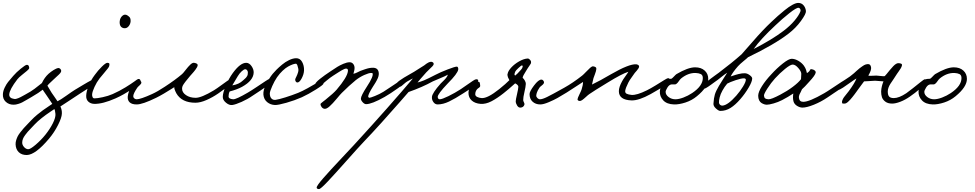

<svg xmlns="http://www.w3.org/2000/svg" viewBox="-42 -717 6751 1329"><path d="M613.8 -142.1Q613.3 -136.7 598.9 -126Q584.5 -115.2 554.2 -96.4Q523.9 -77.6 509.8 -67.9Q483.9 -49.8 433.8 -17.8Q383.8 14.2 376 20Q387.7 43.9 386.2 69.8Q385.3 97.7 359.6 148.4Q334 199.2 297.9 242.2Q203.6 354.5 144 356Q108.9 356.4 88.1 336.7Q67.4 316.9 65.9 282.2Q65.4 267.6 70.3 252.2Q75.2 236.8 81.1 225.3Q86.9 213.9 100.8 196.3Q114.7 178.7 122.3 170.2Q129.9 161.6 149.7 141.1Q169.4 120.6 175.8 113.8Q192.9 95.7 215.8 76.7Q238.8 57.6 255.1 46.1Q271.5 34.7 293.5 19.8Q315.4 4.9 319.8 2Q313.5 -7.3 301.8 -25.1Q290 -43 282.2 -54.2Q277.8 -60.5 271.2 -70.1Q264.6 -79.6 260.3 -85.9Q255.9 -92.3 253.9 -96.2Q246.1 -89.4 221.7 -73.2Q197.3 -57.1 173.8 -43.9Q165 -39.1 143.1 -26.1Q121.1 -13.2 111.1 -8.1Q101.1 -2.9 84.2 2.4Q67.4 7.8 51.8 7.8Q19.5 7.8 -2.2 -12.5Q-23.9 -32.7 -22 -65.9Q-20.5 -87.9 -9.5 -110.8Q1.5 -133.8 13.9 -149.4Q26.4 -165 49.8 -191.9Q70.8 -216.3 101.8 -241.5Q132.8 -266.6 142.1 -268.1Q150.9 -269.5 155.5 -262.9Q160.2 -256.3 160.2 -246.1Q160.2 -239.7 145.5 -227.3Q130.9 -214.8 109.6 -198Q88.4 -181.2 78.1 -168Q24.4 -98.1 22 -64Q20.5 -37.1 56.2 -32.2Q62 -31.2 68.8 -32.5Q75.7 -33.7 84.7 -37.6Q93.8 -41.5 99.6 -44.4Q105.5 -47.4 116.9 -53.7Q128.4 -60.1 133.8 -63Q150.4 -71.3 168.7 -83Q187 -94.7 196.5 -101.8Q206.1 -108.9 225.3 -124.3Q244.6 -139.6 248 -142.1Q265.6 -180.2 293.9 -206.1Q310.1 -220.7 329.8 -232.7Q349.6 -244.6 359.9 -246.1Q367.2 -247.6 374.5 -241Q381.8 -234.4 381.8 -226.1Q381.8 -218.8 373.8 -209.5Q365.7 -200.2 350.1 -186.5Q334.5 -172.9 328.1 -166Q322.8 -160.2 308.1 -147.2Q293.5 -134.3 286.1 -124Q291 -116.7 300.5 -99.9Q310.1 -83 315.9 -74.2Q321.8 -65.4 333.7 -48.8Q345.7 -32.2 356 -16.1Q374.5 -24.4 416.3 -54.2Q458 -84 478 -96.2Q484.4 -100.1 506.1 -113Q527.8 -126 538.3 -132.3Q548.8 -138.7 564.2 -147.5Q579.6 -156.2 587.6 -160.2Q595.7 -164.1 598.1 -164.1Q605 -164.1 609.9 -157Q614.7 -149.9 613.8 -142.1ZM341.8 71.8Q338.9 43 334 38.1Q332 39.6 304 58.3Q275.9 77.1 247.1 99.9Q218.3 122.6 198.2 144Q192.9 149.9 175 168.5Q157.2 187 150.4 194.8Q143.6 202.6 132.6 217.3Q121.6 231.9 116.9 243.9Q112.3 255.9 111.8 268.1Q110.8 284.7 123.5 299.6Q136.2 314.5 151.9 315.9Q166.5 317.4 204.3 285.2Q242.2 252.9 272 215.8Q303.7 176.3 323.7 136.5Q343.8 96.7 341.8 71.8Z M861.8 -580.1Q864.3 -556.6 850.3 -537.6Q836.4 -518.6 814.9 -522Q783.2 -528.3 786.6 -569.8Q789.1 -594.2 805.7 -608.2Q822.3 -622.1 840.8 -609.9Q851.6 -602.5 856 -596.9Q860.4 -591.3 861.8 -580.1ZM931.6 -155.8Q933.6 -142.6 873.8 -101.8Q814 -61 757.8 -36.1Q668.5 3.4 609.9 2Q585 1 569.1 -13.9Q553.2 -28.8 554.7 -56.2Q556.2 -85.4 571.5 -124Q586.9 -162.6 613.8 -198.2Q636.7 -230 663.6 -256.3Q690.4 -282.7 701.7 -282.2Q712.9 -281.7 714.8 -276.4Q716.8 -271 713.9 -259.8Q712.9 -254.4 704.3 -243.2Q695.8 -231.9 677.2 -210.2Q658.7 -188.5 647 -173.8Q627 -147.9 612.1 -115.2Q597.2 -82.5 595.7 -64.9Q594.7 -54.2 598.6 -45.2Q602.5 -36.1 611.8 -36.1Q630.9 -36.1 668.7 -44.2Q706.5 -52.2 737.8 -65.9Q785.2 -86.9 826.7 -112.5Q868.2 -138.2 889.2 -153.8Q910.2 -169.4 913.6 -169.9Q928.7 -172.9 931.6 -155.8Z M1568.4 -151.9Q1563 -135.7 1468.3 -69.8Q1430.2 -43.5 1387.5 -24.7Q1344.7 -5.9 1310.5 -5.9Q1215.8 -5.9 1178.2 -71.8Q1162.1 -103.5 1164.6 -113.8Q1162.1 -112.3 1140.9 -98.9Q1119.6 -85.4 1091.6 -68.8Q1063.5 -52.2 1038.6 -40Q944.8 5.9 904.3 5.9Q870.6 5.9 855.2 -9Q839.8 -23.9 842.3 -49.8Q845.7 -84.5 872.3 -124.3Q898.9 -164.1 924.3 -160.2Q929.7 -159.2 933.3 -154.1Q937 -148.9 936.5 -144Q935.5 -136.2 923.6 -125.7Q911.6 -115.2 908.2 -109.9Q881.3 -70.3 880.4 -51.8Q879.9 -42.5 887.2 -36.1Q894.5 -29.8 904.3 -29.8Q930.7 -29.8 1010.3 -65.9Q1048.8 -83.5 1098.1 -116.2Q1171.4 -164.1 1218.3 -204.1Q1226.1 -210.9 1243.2 -233.2Q1260.3 -255.4 1275.4 -269.8Q1290.5 -284.2 1302.2 -282.2Q1328.6 -277.8 1326.2 -264.2Q1325.2 -258.3 1321.5 -251.2Q1317.9 -244.1 1311.3 -235.4Q1304.7 -226.6 1299.8 -220.7Q1294.9 -214.8 1285.9 -204.8Q1276.9 -194.8 1274.4 -191.9Q1268.6 -184.6 1257.6 -171.4Q1246.6 -158.2 1241.5 -151.6Q1236.3 -145 1230 -135.7Q1223.6 -126.5 1220.9 -118.7Q1218.3 -110.8 1218.3 -103Q1218.3 -77.1 1245.4 -58.6Q1272.5 -40 1312.5 -40Q1352.1 -40 1438.5 -91.8Q1460.4 -105.5 1487.5 -125.5Q1514.6 -145.5 1530.5 -156.5Q1546.4 -167.5 1552.2 -168Q1558.1 -168.9 1564.2 -163.8Q1570.3 -158.7 1568.4 -151.9Z M1839.8 -158.2Q1839.4 -148.9 1819.8 -132.6Q1800.3 -116.2 1756.1 -87.2Q1711.9 -58.1 1706.1 -54.2Q1671.9 -30.3 1630.1 -11.7Q1588.4 6.8 1565.9 9.8Q1544.9 12.7 1522.5 -5.9Q1500 -24.4 1500 -45.9Q1500 -73.7 1521 -123.8Q1542 -173.8 1569.8 -211.9Q1621.1 -282.2 1662.1 -282.2Q1683.1 -282.2 1699 -259.5Q1714.8 -236.8 1713.9 -213.9Q1711.4 -159.2 1633.8 -116.2Q1599.6 -97.2 1547.9 -84Q1540 -68.8 1540 -49.8Q1540 -32.2 1571.8 -29.8Q1591.8 -28.3 1673.8 -76.2Q1698.7 -90.8 1735.8 -115.7Q1772.9 -140.6 1796.6 -156.2Q1820.3 -171.9 1825.7 -171.9Q1836.4 -171.9 1838.4 -167.5Q1840.3 -164.1 1839.8 -158.2ZM1673.8 -215.8Q1673.8 -223.1 1668.7 -230.5Q1663.6 -237.8 1655.8 -237.8Q1646.5 -237.8 1630.9 -223.4Q1615.2 -209 1604 -189.9Q1598.1 -180.7 1582.8 -154.5Q1567.4 -128.4 1565.9 -126Q1612.3 -133.3 1640.1 -160.2Q1642.6 -162.6 1650.1 -169.2Q1657.7 -175.8 1660.2 -178.7Q1662.6 -181.6 1666.7 -187.5Q1670.9 -193.4 1672.4 -200.2Q1673.8 -207 1673.8 -215.8Z M2047.4 -43.9Q1998 -22 1940.4 -5.6Q1882.8 10.7 1861.3 9.8Q1830.6 8.8 1807.4 -10Q1784.2 -28.8 1781.2 -62Q1778.8 -93.8 1800.5 -135.5Q1822.3 -177.2 1845.7 -206.1Q1856.9 -219.7 1872.3 -235.1Q1887.7 -250.5 1910.4 -269.5Q1933.1 -288.6 1959 -301Q1984.9 -313.5 2007.3 -314Q2034.7 -314.5 2049.1 -288.6Q2063.5 -262.7 2062.5 -230Q2061.5 -203.1 2046.1 -174.3Q2030.8 -145.5 2015.6 -146Q2008.8 -146.5 2004.6 -153.6Q2000.5 -160.6 2001.5 -168Q2002 -171.9 2009.3 -186.3Q2016.6 -200.7 2021.2 -216.8Q2025.9 -232.9 2021.5 -246.1Q2020.5 -248.5 2019.3 -254.2Q2018.1 -259.8 2017.1 -262.7Q2016.1 -265.6 2014.4 -269.3Q2012.7 -272.9 2010 -274.7Q2007.3 -276.4 2003.4 -275.9Q1994.6 -274.9 1982.4 -270.5Q1970.2 -266.1 1952.6 -256.6Q1935.1 -247.1 1914.3 -227.5Q1893.6 -208 1875.5 -182.1Q1857.9 -156.2 1842.3 -121.1Q1826.7 -85.9 1825.7 -71.8Q1825.2 -47.4 1836.7 -35.4Q1848.1 -23.4 1865.7 -25.9Q1887.7 -28.8 1933.1 -43Q1978.5 -57.1 2021.5 -74.2Q2050.3 -85.9 2088.1 -106.9Q2126 -127.9 2152.1 -143.6Q2178.2 -159.2 2183.6 -160.2Q2190.4 -161.6 2194.3 -154.1Q2198.2 -146.5 2197.3 -138.2Q2196.3 -129.9 2145.3 -97.7Q2094.2 -65.4 2047.4 -43.9Z M2766.1 -155.8Q2766.1 -144.5 2713.1 -106.7Q2660.2 -68.8 2620.1 -45.9Q2531.7 3.9 2492.2 3.9Q2480.5 3.9 2468.3 -9.5Q2456.1 -22.9 2456.1 -34.2Q2456.1 -53.7 2498 -118.2Q2511.2 -139.2 2518.3 -151.1Q2525.4 -163.1 2531.7 -178Q2538.1 -192.9 2538.1 -202.1Q2537.6 -209.5 2536.1 -210.7Q2534.7 -211.9 2529.3 -211.9Q2527.3 -211.9 2526.4 -211.9Q2510.7 -211.9 2479.2 -197.8Q2447.8 -183.6 2420.4 -162.1Q2375 -125 2324.2 -74.2Q2314.9 -65.4 2287.8 -32.7Q2260.7 0 2239.5 19Q2218.3 38.1 2204.1 36.1Q2192.9 34.7 2185.1 25.1Q2177.2 15.6 2176.3 3.9Q2176.3 2.4 2177.7 0.5Q2179.2 -1.5 2182.9 -4.4Q2186.5 -7.3 2189.7 -10Q2192.9 -12.7 2199.2 -17.6Q2205.6 -22.5 2210 -25.9Q2266.6 -71.3 2288.1 -96.2Q2361.8 -182.6 2366.2 -224.1Q2368.7 -242.2 2354 -242.2Q2348.6 -242.2 2341.3 -239.3Q2334 -236.3 2323.7 -230.5Q2313.5 -224.6 2304.9 -219.2Q2296.4 -213.9 2283 -205.3Q2269.5 -196.8 2262.2 -191.9Q2243.7 -180.2 2218.3 -158.9Q2192.9 -137.7 2176 -123.5Q2159.2 -109.4 2154.3 -109.9Q2148.4 -110.4 2143.8 -115.7Q2139.2 -121.1 2138.2 -127.9Q2137.2 -135.3 2146.2 -146.2Q2155.3 -157.2 2173.6 -171.6Q2191.9 -186 2207 -196.8Q2222.2 -207.5 2244.1 -222.2Q2276.9 -244.1 2293.2 -254.4Q2309.6 -264.6 2334.7 -275.4Q2359.9 -286.1 2378.4 -286.1Q2392.6 -286.1 2401.9 -275.6Q2411.1 -265.1 2412.1 -250Q2413.1 -233.9 2404.3 -206.1Q2418 -209 2431.9 -216.3Q2445.8 -223.6 2452.1 -226.1Q2456.1 -227.5 2466.1 -231.2Q2476.1 -234.9 2480 -236.1Q2483.9 -237.3 2491.9 -240Q2500 -242.7 2504.6 -243.7Q2509.3 -244.6 2516.4 -246.1Q2523.4 -247.6 2529.5 -247.8Q2535.6 -248 2542 -248Q2580.1 -246.6 2580.1 -204.1Q2580.1 -197.8 2577.9 -189.9Q2575.7 -182.1 2573.5 -176.5Q2571.3 -170.9 2565.7 -160.6Q2560.1 -150.4 2557.9 -146.5Q2555.7 -142.6 2548.3 -131.1Q2541 -119.6 2540 -118.2Q2506.3 -64.9 2506.3 -47.9Q2509.3 -41 2514.2 -40Q2521.5 -40 2553 -52.5Q2584.5 -64.9 2612.3 -82Q2622.6 -88.4 2656 -110.8Q2689.5 -133.3 2717 -151.4Q2744.6 -169.4 2748 -169.9Q2754.9 -170.9 2760.5 -166.5Q2766.1 -162.1 2766.1 -155.8Z M3268.1 -160.2Q3268.1 -155.8 3266.1 -151.4Q3264.2 -147 3260 -142.1Q3255.9 -137.2 3251.7 -132.8Q3247.6 -128.4 3240.5 -122.8Q3233.4 -117.2 3227.8 -113Q3222.2 -108.9 3212.9 -102.5Q3203.6 -96.2 3197.8 -92.3Q3191.9 -88.4 3181.6 -81.8Q3171.4 -75.2 3166 -71.8Q3107.4 -33.7 3066.4 -14.2Q3025.4 5.4 2987.8 5.9Q2969.7 5.9 2958 -10.3Q2946.3 -26.4 2947.8 -45.9Q2949.7 -72.8 3007.8 -138.2Q3010.7 -141.6 3023.4 -153.6Q3036.1 -165.5 3045.4 -177Q3054.7 -188.5 3058.1 -200.2Q3041 -190.4 3004.6 -175.3Q2968.3 -160.2 2954.1 -153.8Q2880.9 -113.3 2786.1 -80.1L2725.6 -10.7Q2665 58.6 2599.1 131.6Q2533.2 204.6 2478 262.2Q2439.5 302.7 2359.1 393.3Q2278.8 483.9 2227.8 538.1Q2176.8 592.3 2166 591.8Q2151.4 591.8 2149.9 582Q2148.9 569.8 2195.3 516.6Q2241.7 463.4 2329.3 370.6Q2417 277.8 2456.1 233.9Q2477.5 210 2532.5 149.7Q2587.4 89.4 2635.7 34.2Q2752.9 -98.6 2815.9 -173.8Q2807.6 -170.4 2803.5 -168.2Q2799.3 -166 2793 -162.1Q2786.6 -158.2 2777.8 -153.8Q2768.1 -148.4 2756.6 -137.9Q2745.1 -127.4 2737.1 -121.3Q2729 -115.2 2722.2 -116.2Q2711.4 -117.2 2702.1 -133.8Q2695.3 -147.9 2799.8 -206.1Q2822.8 -218.3 2851.3 -237.3Q2879.9 -256.3 2894 -264.2Q2928.7 -292.5 2944.8 -289.1Q2960 -286.1 2960 -273.9Q2960 -268.1 2951.9 -259Q2943.8 -250 2929.7 -237.1Q2915.5 -224.1 2908.2 -215.8Q2857.4 -158.7 2848.1 -146Q2868.7 -150.9 2893.6 -161.1Q2918.5 -171.4 2974.1 -200.2Q3004.4 -216.3 3055.7 -236.1Q3106.9 -255.9 3120.1 -255.9Q3125.5 -255.9 3128.2 -249.5Q3130.9 -243.2 3129.9 -235.8Q3126 -208 3056.2 -138.2Q2986.8 -65.4 2987.8 -45.9Q2989.3 -29.8 3002 -29.8Q3017.6 -29.8 3062 -51.5Q3106.4 -73.2 3147.9 -100.1Q3162.1 -109.4 3188.5 -128.2Q3214.8 -147 3230.7 -157.2Q3246.6 -167.5 3252 -168Q3257.8 -168.9 3262.9 -167Q3268.1 -165 3268.1 -160.2Z M3633.8 -288.1Q3634.3 -281.7 3632.3 -277.1Q3630.4 -272.5 3623.5 -263.4Q3616.7 -254.4 3611.8 -246.1Q3608.4 -239.7 3598.1 -223.9Q3587.9 -208 3582 -196.8Q3576.2 -185.5 3575.7 -178.2Q3584 -171.9 3591.1 -158.9Q3598.1 -146 3597.7 -136.2Q3596.7 -116.2 3587.9 -79.3Q3579.1 -42.5 3579.6 -23.9Q3579.6 -18.1 3584.7 -8.5Q3589.8 1 3587.9 7.8Q3581.5 26.4 3561.5 27.8Q3547.4 29.3 3537.6 13.7Q3527.8 -2 3527.8 -16.1Q3527.8 -26.9 3536.6 -64.2Q3545.4 -101.6 3545.9 -116.2Q3545.9 -128.9 3523.9 -140.1Q3474.1 -95.2 3443.8 -71.8Q3399.4 -36.6 3360.1 -16.1Q3320.8 4.4 3284.7 2Q3245.6 -1 3222.9 -21.5Q3200.2 -42 3200.7 -76.2Q3201.2 -105 3224.9 -129.6Q3248.5 -154.3 3268.6 -151.9Q3274.4 -150.9 3276.9 -147.7Q3279.3 -144.5 3280.3 -136.2Q3281.2 -127.9 3281.7 -126Q3283.2 -119.6 3278.6 -114.5Q3273.9 -109.4 3267.3 -105.5Q3260.7 -101.6 3254.4 -91.1Q3248 -80.6 3247.6 -65.9Q3247.1 -52.7 3261.2 -45.9Q3275.4 -39.1 3292 -38.1Q3332.5 -35.2 3413.6 -100.1Q3460.9 -138.2 3483.9 -162.1Q3482.9 -164.6 3479 -171.9Q3475.1 -179.2 3474.1 -182.1Q3473.1 -185.1 3471.2 -193.4Q3469.2 -201.7 3471.7 -206.1Q3474.6 -225.1 3496.6 -249.3Q3518.6 -273.4 3550.5 -291.7Q3582.5 -310.1 3609.9 -312Q3616.2 -313 3625 -304.9Q3633.8 -296.9 3633.8 -288.1ZM3523.9 -193.8Q3534.7 -200.7 3564.9 -234.9Q3574.2 -245.1 3575.7 -254.9Q3577.1 -264.2 3569.8 -264.2Q3565.9 -264.2 3546.4 -246.1Q3526.9 -228 3523.9 -220.2Q3517.6 -204.1 3520 -198.2Q3521.5 -195.8 3523.9 -193.8Z M4595.7 -160.2Q4596.7 -141.1 4461.9 -65.9Q4379.9 -20.5 4329.6 -22Q4241.7 -24.9 4241.7 -85.9Q4241.7 -113.8 4263.7 -153.8Q4270.5 -167 4287.6 -190.4Q4304.7 -213.9 4307.6 -220.2Q4263.7 -207 4161.6 -144Q4069.3 -87.9 4037.6 -65.9Q4028.3 -59.6 4013.7 -45.9Q3999 -32.2 3988.3 -24.7Q3977.5 -17.1 3969.7 -18.1Q3955.6 -20 3955.6 -29.8Q3956.1 -38.1 3968.8 -64Q3981.4 -89.8 3983.9 -98.1Q3993.7 -128.4 3993.7 -149.9Q3981.9 -143.1 3942.9 -116.9Q3903.8 -90.8 3879.9 -76.2Q3839.4 -51.8 3816.9 -38.8Q3794.4 -25.9 3757.1 -10Q3719.7 5.9 3697.8 5.9Q3665.5 5.9 3644.5 -13.2Q3623.5 -32.2 3623.5 -65.9Q3623.5 -84 3654.5 -125.2Q3685.5 -166.5 3705.6 -166Q3712.4 -166 3717.5 -160.4Q3722.7 -154.8 3723.6 -147.9Q3724.1 -137.7 3709.7 -126.7Q3695.3 -115.7 3691.9 -109.9Q3683.6 -96.2 3680.7 -91.1Q3677.7 -85.9 3674.3 -76.2Q3670.9 -66.4 3669.9 -56.2Q3669.4 -46.4 3678 -38.1Q3686.5 -29.8 3695.8 -29.8Q3712.4 -29.8 3744.9 -45.7Q3777.3 -61.5 3863.8 -109.9Q3923.3 -143.1 3987.8 -193.8Q3997.1 -201.2 4013.7 -218.8Q4030.3 -236.3 4043 -247.6Q4055.7 -258.8 4063.5 -257.8Q4072.8 -256.8 4079.6 -252.7Q4086.4 -248.5 4085.9 -240.2Q4085 -226.6 4075.7 -202.4Q4066.4 -178.2 4065.9 -175.8Q4063 -167.5 4055.7 -131.8Q4110.4 -157.7 4185.5 -202.1Q4312.5 -275.4 4361.8 -272Q4370.1 -271 4376.2 -266.8Q4382.3 -262.7 4381.8 -255.9Q4380.9 -245.6 4366.5 -229Q4352.1 -212.4 4351.6 -211.9Q4345.7 -202.6 4330.6 -182.1Q4315.4 -161.6 4307.6 -146Q4288.1 -107.9 4285.6 -87.9Q4284.2 -73.7 4296.1 -67.9Q4308.1 -62 4329.6 -60.1Q4365.7 -57.1 4435.5 -91.8Q4461.4 -104.5 4496.6 -126.2Q4531.7 -147.9 4554.2 -161.9Q4576.7 -175.8 4581.5 -175.8Q4589.4 -175.8 4592 -172.4Q4594.7 -168.9 4595.7 -160.2Z M4860.4 -170.9Q4860.4 -115.2 4781.7 -50.8Q4747.1 -22 4702.9 -7.6Q4658.7 6.8 4623.5 5.9Q4573.7 4.4 4548.8 -22.5Q4523.9 -49.3 4525.4 -84Q4526.4 -104.5 4539.6 -129.4Q4552.7 -154.3 4573.7 -167Q4582 -171.9 4605.5 -171.9Q4611.8 -175.3 4623.3 -187.7Q4634.8 -200.2 4640.6 -204.1Q4720.2 -251 4769.5 -251Q4811 -251 4835.7 -228.5Q4860.4 -206.1 4860.4 -170.9ZM4822.8 -176.8Q4822.8 -197.3 4809.1 -204.1Q4795.4 -210.9 4773.4 -211.9Q4721.2 -213.4 4672.4 -173.8Q4666 -168.9 4654.8 -152.6Q4643.6 -136.2 4632.3 -132.8Q4628.4 -131.8 4620.1 -132.6Q4611.8 -133.3 4606.4 -132.8Q4589.8 -130.9 4577.6 -110.8Q4565.4 -90.8 4565.4 -81.1Q4565.4 -61 4585.9 -45.4Q4606.4 -29.8 4633.3 -29.8Q4656.2 -29.8 4688.2 -41.7Q4720.2 -53.7 4749.5 -73.2Q4822.8 -122.6 4822.8 -176.8Z M5536.6 -640.1Q5538.1 -621.6 5502.4 -572.3Q5466.8 -522.9 5414.6 -482.9Q5317.9 -408.7 5135.7 -320.8Q5128.9 -313.5 5104.2 -293.5Q5079.6 -273.4 5066.4 -258.8Q5030.3 -217.8 5015.6 -188Q5018.1 -188.5 5029.8 -192.4Q5041.5 -196.3 5050 -199Q5058.6 -201.7 5070.8 -204.6Q5083 -207.5 5094 -209Q5105 -210.4 5113.8 -210Q5130.4 -209.5 5147.5 -196.8Q5164.6 -184.1 5164.6 -173.8Q5164.6 -152.3 5139.9 -110.4Q5115.2 -68.4 5082.5 -30.8Q5047.9 9.3 5014.9 30Q4981.9 50.8 4943.8 50.8Q4932.1 50.8 4913.6 33.9Q4895 17.1 4896.5 0Q4898.9 -38.6 4906.2 -63Q4913.6 -87.4 4934.6 -123Q4946.3 -143.1 4965.8 -173.1Q4985.4 -203.1 4991.7 -213.9Q4975.6 -203.6 4954.6 -186.8Q4933.6 -169.9 4925.8 -164.1Q4918 -158.7 4904.3 -148.7Q4890.6 -138.7 4881.6 -132.1Q4872.6 -125.5 4862.1 -118.4Q4851.6 -111.3 4844.5 -107.4Q4837.4 -103.5 4833.5 -103Q4828.6 -102.5 4824.5 -107.7Q4820.3 -112.8 4818.8 -120.1Q4818.4 -123.5 4826.4 -131.3Q4834.5 -139.2 4849.1 -150.6Q4863.8 -162.1 4877.2 -172.4Q4890.6 -182.6 4908.2 -195.3Q4925.8 -208 4932.6 -212.9Q5023.9 -281.7 5090.8 -340.8Q5100.1 -350.1 5168.5 -429.2Q5236.8 -508.3 5296.9 -564.9Q5323.2 -589.8 5341.6 -606.2Q5359.9 -622.6 5389.6 -646.7Q5419.4 -670.9 5443.4 -683.8Q5467.3 -696.8 5483.4 -696.8Q5505.9 -696.8 5520 -680.4Q5534.2 -664.1 5536.6 -640.1ZM5498.5 -638.2Q5501.5 -646.5 5497.3 -654.3Q5493.2 -662.1 5485.8 -663.1Q5470.7 -664.6 5421.4 -625.5Q5372.1 -586.4 5325.7 -542Q5224.1 -447.8 5174.8 -377.9Q5300.3 -441.9 5380.9 -502.9Q5426.8 -537.6 5457.3 -574Q5487.8 -610.4 5498.5 -638.2ZM5120.6 -166Q5120.6 -169.9 5116.5 -172.4Q5112.3 -174.8 5107.4 -174.8Q5089.8 -175.3 5049.8 -161.9Q5009.8 -148.4 4991.7 -138.2Q4972.7 -116.2 4958.5 -89.8Q4945.3 -66.4 4939.5 -43Q4933.6 -19.5 4934.6 -5.9Q4935.5 2.9 4942.6 8.8Q4949.7 14.6 4958.5 14.2Q4996.1 11.2 5054.7 -55.2Q5081.1 -85.4 5101.1 -118.2Q5121.1 -150.9 5120.6 -166Z M5830.1 -146Q5830.1 -144.5 5827.4 -141.8Q5824.7 -139.2 5818.8 -134.5Q5813 -129.9 5806.9 -125.2Q5800.8 -120.6 5790.5 -113.5Q5780.3 -106.4 5772 -100.6Q5763.7 -94.7 5750.7 -86.2Q5737.8 -77.6 5729.2 -71.8Q5720.7 -65.9 5706.5 -56.4Q5692.4 -46.9 5685.1 -42Q5641.1 -12.2 5591.6 7.8Q5542 27.8 5512.2 27.8Q5494.6 27.8 5475.1 15.9Q5455.6 3.9 5450.2 -16.1Q5444.3 -39.1 5449.2 -69.8Q5412.6 -45.4 5371.1 -23.9Q5343.8 -9.8 5312.5 -1Q5281.2 7.8 5266.1 7.8Q5257.8 7.8 5248.8 5.1Q5239.7 2.4 5229.5 -3.7Q5219.2 -9.8 5212.6 -22.9Q5206.1 -36.1 5206.1 -54.2Q5206.1 -79.6 5232.2 -120.8Q5258.3 -162.1 5297.4 -203.1Q5335.4 -245.1 5377 -277.8Q5418.5 -310.5 5438.5 -310.1Q5460.9 -309.6 5484.4 -295.9Q5507.8 -282.2 5522.5 -262.2Q5527.8 -255.4 5531.7 -247.1Q5535.6 -238.8 5537.4 -233.4Q5539.1 -228 5541 -220.2Q5543 -212.4 5543.5 -210.9Q5553.2 -216.8 5558.6 -222.9Q5564 -229 5564.7 -232.2Q5565.4 -235.4 5567.9 -236.8Q5570.3 -238.3 5576.2 -237.8Q5587.4 -236.8 5596.4 -230Q5605.5 -223.1 5604 -213.9Q5601.1 -195.8 5559.1 -150.9Q5526.9 -114.3 5509.3 -99.1Q5505.4 -89.4 5500 -78.9Q5494.6 -68.4 5492.2 -63.7Q5489.7 -59.1 5488.5 -52.2Q5487.3 -45.4 5488.3 -38.1Q5491.7 -12.2 5518.1 -12.2Q5560.1 -12.2 5663.1 -71.8Q5682.6 -83 5719.7 -107.9Q5756.8 -132.8 5783.4 -150.1Q5810.1 -167.5 5816.4 -168Q5824.7 -168.5 5827.4 -162.6Q5830.1 -156.7 5830.1 -146ZM5504.4 -206.1Q5504.4 -222.2 5483.6 -246.3Q5462.9 -270.5 5444.3 -270Q5428.2 -269.5 5391.6 -239.7Q5355 -210 5322.3 -173.8Q5294.9 -143.6 5269.8 -104.5Q5244.6 -65.4 5246.1 -54.2Q5248 -40.5 5254.4 -35.9Q5260.7 -31.2 5276.4 -29.8Q5295.9 -28.3 5359.4 -62Q5406.2 -86.4 5445.3 -115.7Q5484.4 -145 5502.4 -168.9Q5502.4 -173.3 5503.4 -185.5Q5504.4 -197.8 5504.4 -206.1Z M6373 -153.8Q6374.5 -144 6332.3 -107.7Q6290 -71.3 6255.4 -47.9Q6222.2 -24.9 6189.5 -12.5Q6156.7 0 6133.3 0Q6104 0 6086.2 -13.4Q6068.4 -26.9 6062.7 -44.2Q6057.1 -61.5 6057.1 -84Q6057.6 -93.3 6058.8 -102.5Q6060.1 -111.8 6062.3 -120.1Q6064.5 -128.4 6065.9 -133.3Q6067.4 -138.2 6070.3 -145.8Q6073.2 -153.3 6073.2 -153.8Q6064 -153.8 6043.5 -156Q6022.9 -158.2 6015.1 -158.2Q6003.4 -158.2 5975.1 -155.8Q5946.8 -153.3 5939 -153.8Q5932.6 -146 5918.7 -126.5Q5904.8 -106.9 5895 -94.2Q5892.6 -90.8 5885.3 -80.6Q5877.9 -70.3 5872.3 -63Q5866.7 -55.7 5858.4 -45.2Q5850.1 -34.7 5843.3 -27.3Q5836.4 -20 5828.9 -12.9Q5821.3 -5.9 5814.7 -2.7Q5808.1 0.5 5803.2 0Q5799.8 -0.5 5796.9 0Q5793.9 0.5 5791 -0.5Q5788.1 -1.5 5787.1 -3.9Q5784.2 -11.7 5788.8 -23.4Q5793.5 -35.2 5799.8 -43.9Q5806.2 -52.7 5818.1 -67.1Q5830.1 -81.5 5833 -85.9Q5875 -142.6 5886.2 -173.8Q5873.5 -167 5845.5 -146.7Q5817.4 -126.5 5793.7 -110.8Q5770 -95.2 5759.3 -94.2Q5755.4 -94.2 5751.7 -98.6Q5748 -103 5747.1 -107.9Q5745.1 -121.1 5760 -133.1Q5774.9 -145 5809.3 -166.3Q5843.8 -187.5 5869.1 -210Q5869.6 -210.4 5885.3 -224.9Q5900.9 -239.3 5907.2 -243.9Q5913.6 -248.5 5926.8 -258.1Q5939.9 -267.6 5950.4 -270.8Q5960.9 -273.9 5970.2 -272.9Q5983.4 -271.5 5987.3 -252Q5991.2 -231.9 5968.3 -193.8Q5971.7 -191.4 5995.6 -192.6Q6019.5 -193.8 6024.4 -193.8Q6029.3 -193.8 6052 -191.2Q6074.7 -188.5 6082 -189.9Q6090.8 -198.7 6117.2 -231.9Q6144.5 -265.1 6158.2 -273.4Q6167.5 -279.8 6175.3 -279.8Q6187 -279.8 6195.1 -276.4Q6203.1 -272.9 6201.2 -264.2Q6199.2 -254.9 6193.6 -245.1Q6188 -235.4 6179.2 -223.4Q6170.4 -211.4 6167 -206.1Q6157.2 -190.4 6143.1 -169.4Q6128.9 -148.4 6121.6 -137.5Q6114.3 -126.5 6108.6 -112.1Q6103 -97.7 6103 -84Q6103 -58.6 6112.8 -48.3Q6122.6 -38.1 6145 -38.1Q6180.7 -38.1 6231.4 -71.8Q6245.1 -81.1 6275.4 -105.2Q6305.7 -129.4 6329.3 -148.2Q6353 -167 6357.4 -168Q6371.6 -170.9 6373 -153.8Z M6650.9 -170.9Q6650.9 -115.2 6572.3 -50.8Q6537.6 -22 6493.4 -7.6Q6449.2 6.8 6414.1 5.9Q6364.3 4.4 6339.4 -22.5Q6314.5 -49.3 6315.9 -84Q6316.9 -104.5 6330.1 -129.4Q6343.3 -154.3 6364.3 -167Q6372.6 -171.9 6396 -171.9Q6402.3 -175.3 6413.8 -187.7Q6425.3 -200.2 6431.2 -204.1Q6510.7 -251 6560.1 -251Q6601.6 -251 6626.2 -228.5Q6650.9 -206.1 6650.9 -170.9ZM6613.3 -176.8Q6613.3 -197.3 6599.6 -204.1Q6585.9 -210.9 6564 -211.9Q6511.7 -213.4 6462.9 -173.8Q6456.5 -168.9 6445.3 -152.6Q6434.1 -136.2 6422.9 -132.8Q6418.9 -131.8 6410.6 -132.6Q6402.3 -133.3 6397 -132.8Q6380.4 -130.9 6368.2 -110.8Q6356 -90.8 6356 -81.1Q6356 -61 6376.5 -45.4Q6397 -29.8 6423.8 -29.8Q6446.8 -29.8 6478.8 -41.7Q6510.7 -53.7 6540 -73.2Q6613.3 -122.6 6613.3 -176.8Z"/></svg>

Font: Gogol
Style: Regular
Weight: 400
Italic angle: -48°
Designer: Gennady Fridman
Foundry: ParaType Ltd
Version: Version 1.001